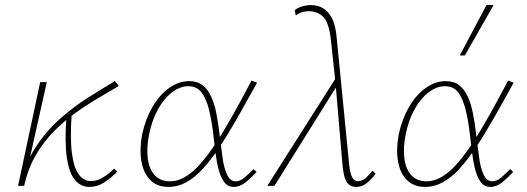

<svg xmlns="http://www.w3.org/2000/svg" viewBox="-20 -731 2072 755"><path d="M60 0Q78 -87 119.5 -151Q161 -215 215 -263Q269 -311 326 -347Q383 -383 432 -412L447 -393Q411 -371 367 -345.5Q323 -320 278 -288Q233 -256 192 -214.5Q151 -173 120.5 -120.5Q90 -68 75 0ZM51 0 138 -408H164L73 0ZM331 4Q298 4 275 -23Q252 -50 243 -110Q234 -170 241 -270L262 -285Q255 -185 263 -127Q271 -69 290.5 -44Q310 -19 337 -19Q359 -19 377.5 -29Q396 -39 409.5 -50.5Q423 -62 429 -68L441 -56Q418 -32 390.5 -14Q363 4 331 4Z M643 4Q598 4 571 -23Q544 -50 536 -97Q528 -144 539 -203Q552 -263 579.5 -310.5Q607 -358 645 -385Q683 -412 724 -412Q756 -412 776.5 -396Q797 -380 810 -352Q823 -324 830.5 -286.5Q838 -249 843 -206Q849 -159 854.5 -115.5Q860 -72 872.5 -45Q885 -18 906 -18Q925 -18 942.5 -33.5Q960 -49 977 -66L989 -55Q970 -34 947 -15Q924 4 899 4Q876 4 862 -14.5Q848 -33 840 -63Q832 -93 827.5 -129.5Q823 -166 819 -200Q813 -254 802.5 -297.5Q792 -341 773.5 -366.5Q755 -392 720 -392Q688 -392 656 -367.5Q624 -343 600.5 -300Q577 -257 566 -201Q556 -151 561 -109Q566 -67 588 -42.5Q610 -18 649 -18Q677 -18 705.5 -34Q734 -50 763.5 -82Q793 -114 825 -162Q857 -210 892.5 -273Q928 -336 969 -414L991 -406Q948 -328 911.5 -264Q875 -200 841.5 -150Q808 -100 776.5 -66Q745 -32 712 -14Q679 4 643 4Z M1380 4Q1364 4 1353 -4.5Q1342 -13 1336 -31.5Q1330 -50 1327 -80L1299 -408L1281 -575Q1274 -640 1252.5 -663Q1231 -686 1196 -687Q1178 -687 1164.5 -682Q1151 -677 1143 -670L1139 -691Q1150 -700 1167 -705.5Q1184 -711 1203 -711Q1229 -711 1250 -699Q1271 -687 1285.5 -659Q1300 -631 1304 -582L1353 -84Q1357 -48 1365 -33.5Q1373 -19 1387 -19Q1406 -19 1420.5 -33Q1435 -47 1445 -60L1457 -48Q1439 -24 1421 -10Q1403 4 1380 4ZM1031 0 1303 -428 1311 -403 1059 0Z M1652 4Q1607 4 1580 -23Q1553 -50 1545 -97Q1537 -144 1548 -203Q1561 -263 1588.5 -310.5Q1616 -358 1654 -385Q1692 -412 1733 -412Q1765 -412 1785.5 -396Q1806 -380 1819 -352Q1832 -324 1839.5 -286.5Q1847 -249 1852 -206Q1858 -159 1863.5 -115.5Q1869 -72 1881.5 -45Q1894 -18 1915 -18Q1934 -18 1951.5 -33.5Q1969 -49 1986 -66L1998 -55Q1979 -34 1956 -15Q1933 4 1908 4Q1885 4 1871 -14.5Q1857 -33 1849 -63Q1841 -93 1836.5 -129.5Q1832 -166 1828 -200Q1822 -254 1811.5 -297.5Q1801 -341 1782.5 -366.5Q1764 -392 1729 -392Q1697 -392 1665 -367.5Q1633 -343 1609.5 -300Q1586 -257 1575 -201Q1565 -151 1570 -109Q1575 -67 1597 -42.5Q1619 -18 1658 -18Q1686 -18 1714.5 -34Q1743 -50 1772.5 -82Q1802 -114 1834 -162Q1866 -210 1901.5 -273Q1937 -336 1978 -414L2000 -406Q1957 -328 1920.5 -264Q1884 -200 1850.5 -150Q1817 -100 1785.5 -66Q1754 -32 1721 -14Q1688 4 1652 4ZM1788 -513 1893 -711H1921L1808 -513Z"/></svg>

Font: Ysabeau Office Thin
Style: Italic
Weight: 250
Italic angle: -12°
Designer: Christian Thalmann (Catharsis Fonts)
Version: Version 2.001;gftools[0.9.30]; featfreeze: tnum,lnum,ss02